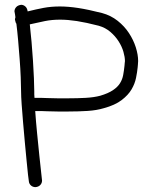

<svg xmlns="http://www.w3.org/2000/svg" viewBox="-20 -767 622 796"><path d="M498 -513.7Q498 -530.3 491.7 -552.2Q485.4 -574.2 471.7 -595.7Q458 -617.2 437.5 -634.8Q417 -652.3 389.6 -660.2Q336.9 -673.8 298.8 -679.7Q260.7 -685.5 229.5 -685.5Q195.3 -685.5 166.5 -679.7Q137.7 -673.8 103.5 -666Q107.4 -632.8 110.8 -593.3Q114.3 -553.7 116.7 -515.6Q119.1 -477.5 120.6 -443.4Q122.1 -409.2 122.1 -387.7Q122.1 -382.8 122.1 -376Q122.1 -369.1 123 -361.3Q136.7 -361.3 149.9 -361.3Q163.1 -361.3 176.8 -360.4Q198.2 -359.4 219.2 -359.4Q240.2 -359.4 261.7 -359.4Q300.8 -359.4 335.4 -361.3Q370.1 -363.3 395.5 -370.1Q428.7 -379.9 448.2 -393.1Q467.8 -406.2 477.5 -421.9Q487.3 -437.5 490.7 -456.1Q494.1 -474.6 496.1 -494.1L497.1 -505.9ZM403.3 -712.9Q439.5 -703.1 467.8 -680.7Q496.1 -658.2 514.6 -629.9Q533.2 -601.6 543 -570.8Q552.7 -540 552.7 -513.7Q552.7 -509.8 552.2 -506.8Q551.8 -503.9 551.8 -500L550.8 -488.3Q548.8 -467.8 543.9 -443.8Q539.1 -419.9 525.4 -396.5Q511.7 -373 484.4 -352.1Q457 -331.1 410.2 -318.4Q380.9 -309.6 343.3 -307.1Q305.7 -304.7 262.7 -304.7Q241.2 -304.7 219.7 -304.7Q198.2 -304.7 175.8 -305.7Q163.1 -306.6 150.9 -306.6Q138.7 -306.6 126 -306.6Q128.9 -263.7 133.8 -214.4Q138.7 -165 143.1 -122.1Q147.5 -79.1 150.9 -49.8Q154.3 -20.5 154.3 -18.6Q154.3 -7.8 147 0Q139.6 7.8 127 8.8Q116.2 8.8 108.4 2Q100.6 -4.9 99.6 -15.6Q98.6 -18.6 96.2 -42Q93.8 -65.4 90.3 -100.1Q86.9 -134.8 83 -176.8Q79.1 -218.8 75.7 -259.3Q72.3 -299.8 69.8 -334Q67.4 -368.2 67.4 -387.7Q67.4 -412.1 65.9 -447.3Q64.5 -482.4 61.5 -521.5Q58.6 -560.5 55.2 -599.1Q51.8 -637.7 47.9 -668.9Q45.9 -670.9 44.9 -674.3Q43.9 -677.7 42 -685.5Q42 -689.5 43.9 -695.3Q43 -700.2 42.5 -706.1Q42 -711.9 40 -719.7Q40 -729.5 46.9 -737.3Q53.7 -745.1 67.4 -747.1Q77.1 -747.1 85 -740.2Q92.8 -733.4 94.7 -719.7Q129.9 -728.5 161.1 -734.4Q192.4 -740.2 228.5 -740.2Q262.7 -740.2 304.2 -733.9Q345.7 -727.5 403.3 -712.9Z"/></svg>

Font: Coming Soon
Style: Regular
Weight: 400
Designer: Dathan Boardman
Foundry: Open Window
Version: Version 1.002